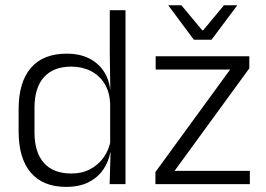

<svg xmlns="http://www.w3.org/2000/svg" viewBox="-20 -702 1016 732"><path d="M232 10.5Q144 10.5 97.5 -43.8Q51 -98 51 -201V-285.5Q51 -389 97.8 -443.2Q144.5 -497.5 235 -497.5Q281.5 -497.5 316.8 -480.8Q352 -464 373.5 -433.2Q395 -402.5 400 -361H420L400 -305.5Q398 -352.5 378 -384Q358 -415.5 325.2 -431.8Q292.5 -448 251.5 -448Q184 -448 147.8 -408Q111.5 -368 111.5 -290.5V-197.5Q111.5 -121 147.5 -80.8Q183.5 -40.5 252 -40.5Q292.5 -40.5 323.5 -56.8Q354.5 -73 374.8 -101.2Q395 -129.5 402 -166L418 -121H400.5Q394 -85 373.2 -55Q352.5 -25 317.5 -7.2Q282.5 10.5 232 10.5ZM398 0 401.5 -122 400 -142V-347.5L400.5 -362L398.5 -500.5V-663H458.5V0ZM932.5 -50.5V0H572.5V-46L857.5 -437H573.5V-487.5H930.5V-441.5L645.5 -50.5ZM719 -550.5 622 -681V-682H671.5L751 -586.5H754.5L834 -682H884V-681L786.5 -550.5Z"/></svg>

Font: Anek Latin Light
Style: Regular
Weight: 300
Designer: Yesha Goshar
Foundry: Ek Type
Version: Version 1.003